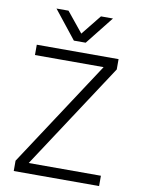

<svg xmlns="http://www.w3.org/2000/svg" viewBox="-95 -944 746 1008"><g transform="rotate(10 277.5 -439.5)"><path d="M490 -674V-619L120 -55H505V0H50V-55L420 -619H54V-674ZM242 -729H305L424 -879H360L274 -772L187 -879H123Z"/></g></svg>

Font: Hind Variable Light
Style: Regular
Weight: 300
Designer: Manushi Parikh, Satya Rajpurohit
Foundry: Indian Type Foundry
Version: Version 3.000